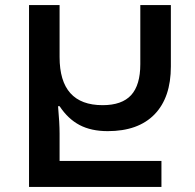

<svg xmlns="http://www.w3.org/2000/svg" viewBox="-20 -734 767 754"><path d="M94 -714H214V-510Q214 -321 383 -321Q459 -321 495 -360.5Q531 -400 531 -482V-714H651V-473Q651 -351 587 -285Q523 -219 403 -219Q338 -219 292.5 -243Q247 -267 214 -317H208Q214 -250 214 -210V-102H614V0H94Z"/></svg>

Font: Noto Sans Georgian Medium
Style: Regular
Weight: 500
Designer: Monotype Design team
Foundry: Monotype Imaging Inc.
Version: Version 1.000